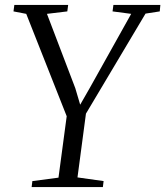

<svg xmlns="http://www.w3.org/2000/svg" viewBox="-20 -763 674 783"><path d="M109 0 112 -24.5 218.5 -38.5 252 -289 87 -706.5 35 -716.5 38.5 -743H258L254.5 -716.5L171.5 -706.5L287 -403.5L307 -336L346.5 -405L515 -706.5L439 -716.5L442.5 -743H634L631.5 -716.5L573.5 -707.5L330.5 -299.5L296 -39.5L402.5 -24.5L399.5 0Z"/></svg>

Font: Merriweather 96pt Light
Style: Italic
Weight: 300
Italic angle: -7.8°
Version: Version 2.101